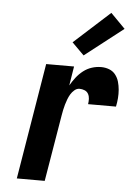

<svg xmlns="http://www.w3.org/2000/svg" viewBox="-54 -815 609 857"><g transform="rotate(5 250.0 -386.5)"><path d="M54 0 140 -520H265L251 -434Q262 -453 275.5 -470.5Q289 -488 306.5 -501.5Q324 -515 344.5 -521.5Q365 -528 386 -528Q405 -528 422 -521.5Q439 -515 450 -501Q461 -487 466 -469.5Q471 -452 472.5 -433.5Q474 -415 472.5 -396Q471 -377 467 -358H342Q344 -370 343.5 -382Q343 -394 337.5 -404Q332 -414 321 -418.5Q310 -423 298 -423Q286 -423 275.5 -414Q265 -405 258.5 -394Q252 -383 247.5 -371Q243 -359 239.5 -347Q236 -335 233.5 -323Q231 -311 229 -299L179 0ZM303 -573 249 -627 410 -773 475 -707Z"/></g></svg>

Font: Iosevka SS04 Extrabold
Style: Italic
Weight: 800
Italic angle: -9°
Monospace: yes
Designer: Belleve Invis
Foundry: Belleve Invis
Version: Version 19.0.0; ttfautohint (v1.8.4)